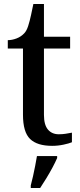

<svg xmlns="http://www.w3.org/2000/svg" viewBox="-20 -720 402 961"><path d="M241 10Q166 10 130.5 -24.5Q95 -59 95 -146V-477H19V-519Q40 -519 62.5 -527.5Q85 -536 101 -553Q113 -565 121 -590Q129 -615 135.5 -645.5Q142 -676 147 -700H200V-536H331V-477H200V-145Q200 -95 220 -71.5Q240 -48 274 -48Q293 -48 308.5 -50.5Q324 -53 340 -56V-8Q326 -2 298 4Q270 10 241 10ZM134 208Q140 186 145.5 161Q151 136 156 110.5Q161 85 165 61H266V71Q257 92 242.5 119Q228 146 211.5 173Q195 200 181 221H134Z"/></svg>

Font: ET Text
Style: Regular
Weight: 470
Designer: Monotype Design Team
Foundry: Monotype Imaging Inc.
Version: Version 2.009